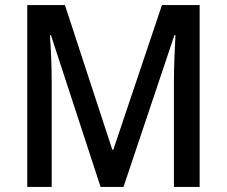

<svg xmlns="http://www.w3.org/2000/svg" viewBox="-20 -734 890 754"><path d="M375 0 180 -596H176Q179 -559 181 -507Q183 -455 183 -411V0H87V-714H235L421 -146H425L616 -714H764V0H663V-414Q663 -456 665 -507Q667 -558 669 -596H665L465 0Z"/></svg>

Font: Noto Sans Tamil SemiCondensed Medium
Style: Regular
Weight: 500
Width: 4
Designer: Jelle Bosma - Monotype Design Team
Foundry: Monotype Imaging Inc.
Version: Version 2.004; ttfautohint (v1.8.4.7-5d5b)